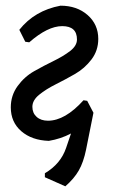

<svg xmlns="http://www.w3.org/2000/svg" viewBox="-20 -488 403 676"><path d="M152 8Q92 6 55 -26Q18 -58 18 -110Q18 -152 42 -185Q66 -218 100.5 -237.5Q135 -257 169 -273.5Q203 -290 227 -308.5Q251 -327 251 -349Q251 -396 199 -396Q148 -396 83 -339L69 -341L48 -383Q102 -451 193 -468Q251 -468 288.5 -435Q326 -402 326 -351Q326 -310 302 -278.5Q278 -247 244 -227.5Q210 -208 176 -191Q142 -174 118 -154.5Q94 -135 94 -112Q94 -90 109 -76.5Q124 -63 149 -63Q209 -63 274 -135L287 -133L309 -91L283 39Q274 83 257.5 112Q241 141 210 168L138 136V122Q194 89 213 32L230 -18Q194 1 152 8Z"/></svg>

Font: Alegreya Sans SC Medium
Style: Italic
Weight: 500
Italic angle: -7°
Designer: Juan Pablo del Peral
Foundry: Huerta Tipografica
Version: Version 2.007